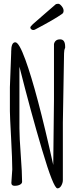

<svg xmlns="http://www.w3.org/2000/svg" viewBox="-20 -989 400 1023"><path d="M32.7 0ZM277.8 -966.8Q283.7 -968.8 291 -968.8Q298.3 -968.8 308.6 -956.3Q318.8 -943.8 318.8 -932.1Q318.8 -920.4 311.5 -915.5Q273.4 -887.7 166 -831.1Q162.1 -829.1 156.7 -829.1Q151.4 -829.1 146.5 -833Q141.6 -836.9 141.6 -842.3Q141.6 -847.7 155.5 -860.6Q169.4 -873.5 218.5 -915.5Q267.6 -957.5 277.8 -966.8ZM32.7 -523.9 39.6 -707.5V-713.9Q39.6 -763.7 61.5 -763.7Q81.5 -763.7 115.2 -670.9Q176.8 -502.4 262.7 -114.7L263.7 -109.9L267.6 -458.5V-754.4Q273.4 -779.3 300.3 -779.3Q327.1 -779.3 327.1 -740.2V-734.4Q321.3 -722.2 321.3 -705.1L314.9 -335.4V-29.8Q314.9 -14.6 306.6 0Q298.3 14.6 286.1 14.6Q265.1 14.6 204.1 -191.2Q143.1 -397 83.5 -633.8V-305.7Q83.5 -257.8 90.6 -163.1Q97.7 -68.4 97.7 -20.5Q97.7 -11.2 86.4 -5.1Q75.2 1 57.9 1Q40.5 1 40.5 -14.6L45.4 -86.4Q45.4 -138.2 39.1 -254.4Q32.7 -370.6 32.7 -396.5Z"/></svg>

Font: Amatic
Style: Bold
Weight: 700
Width: 3
Version: Version 2.000; ttfautohint (v0.92-dirty) -l 8 -r 50 -G 50 -x